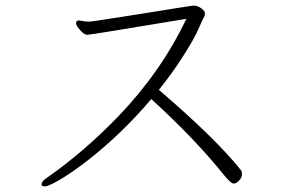

<svg xmlns="http://www.w3.org/2000/svg" viewBox="-20 -668 1040 684"><path d="M667 -648H671Q684 -648 697 -638.5Q710 -629 710 -621Q710 -613 708 -609Q706 -605 704 -602Q702 -599 687 -564.5Q672 -530 632.5 -468Q593 -406 546 -348Q750 -173 839 -61Q842 -57 842 -46.5Q842 -36 832 -25Q822 -14 812.5 -14Q803 -14 780 -42Q675 -173 519 -315Q409 -186 284 -90Q230 -49 191 -26.5Q152 -4 140 -4Q128 -4 128 -11Q128 -23 149 -36Q279 -127 400 -252Q554 -412 644 -601Q302 -544 291 -544Q280 -544 265.5 -560.5Q251 -577 251 -585.5Q251 -594 259 -595H261Q266 -595 272 -593.5Q278 -592 284 -591.5Q290 -591 296 -591Q302 -591 309.5 -592Q317 -593 349.5 -598Q382 -603 426.5 -610Q471 -617 518.5 -624.5Q566 -632 605.5 -638.5Q645 -645 667 -648Z"/></svg>

Font: ToneOZ-Pinyin-WenKai-Light
Style: Light
Weight: 300
Designer: Fontworks Inc.
Foundry: ToneOZ
Version: Version 0.240331